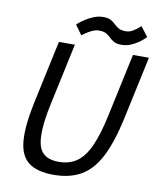

<svg xmlns="http://www.w3.org/2000/svg" viewBox="-91 -904 815 983"><g transform="rotate(10 316.0 -412.0)"><path d="M561 -336Q534 -212 495 -136Q456 -60 397.5 -26Q339 8 254 8Q169 8 124.5 -26Q80 -60 73.5 -136Q67 -212 93 -336L164 -667H247L176 -336Q146 -190 165.5 -126Q185 -62 269 -62Q325 -62 364 -90Q403 -118 430 -178.5Q457 -239 478 -336L549 -667H632ZM235 -770Q235 -770 246 -779.5Q257 -789 275.5 -801Q294 -813 317.5 -822.5Q341 -832 366 -832Q392 -832 406 -824Q420 -816 430 -806Q440 -796 453.5 -788Q467 -780 492 -780Q510 -780 527 -790Q544 -800 555 -810Q566 -820 566 -820L605 -770Q605 -770 595.5 -760.5Q586 -751 569 -739Q552 -727 529.5 -717.5Q507 -708 481 -708Q456 -708 442 -716Q428 -724 418 -734Q408 -744 394.5 -752Q381 -760 357 -760Q338 -760 318 -750Q298 -740 284.5 -730Q271 -720 271 -720Z"/></g></svg>

Font: Epunda Sans
Style: Italic
Weight: 400
Italic angle: -12.0243°
Designer: Simon Atzbach
Foundry: typofactur
Version: Version 2.204; ttfautohint (v1.8.4.7-5d5b)